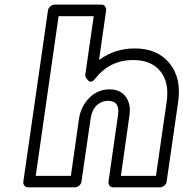

<svg xmlns="http://www.w3.org/2000/svg" viewBox="-20 -787 795 832"><path d="M81.1 0 188 -742.2Q189.5 -752.9 198.5 -760Q207.5 -767.1 216.8 -767.1H418.9Q429.7 -767.1 435.3 -759.3Q440.9 -751.5 439.9 -742.2L409.2 -526.9Q477.1 -577.1 564 -577.1Q662.1 -577.1 714.6 -512.9Q767.1 -448.7 752 -345.2L702.1 0Q700.7 10.7 691.4 17.8Q682.1 24.9 672.9 24.9H471.2Q460.4 24.9 454.6 17.1Q448.7 9.3 450.2 0L491.2 -287.1Q501 -350.1 448.2 -350.1Q417.5 -349.1 397.2 -328.6Q377 -308.1 372.1 -269L333 0Q331.5 10.7 322.5 17.8Q313.5 24.9 304.2 24.9H102.1Q91.3 24.9 85.4 17.1Q79.6 9.3 81.1 0ZM134.8 -24.9H287.1L321.8 -269Q329.1 -323.7 365.7 -361.6Q402.3 -399.4 454.1 -399.9Q501 -399.9 524.7 -367.9Q548.3 -335.9 541 -287.1L503.9 -24.9H655.8L702.1 -345.2Q714.4 -429.7 674.8 -478.3Q635.3 -526.9 557.1 -526.9Q456.1 -526.9 393.1 -446.8Q385.3 -436.5 377.9 -434.1Q370.6 -431.6 365.5 -435.5Q360.4 -439.5 356.4 -444.8Q352.5 -450.2 350.6 -455.1L349.1 -460L386.2 -716.8H233.9Z"/></svg>

Font: Trueno ExtraBold Outline
Style: Italic
Weight: 800
Width: 6
Designer: Julieta Ulanovsky
Foundry: Julieta Ulanovsky
Version: Version 3.001b | FøM Fix